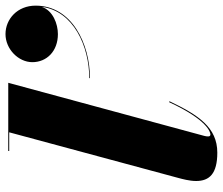

<svg xmlns="http://www.w3.org/2000/svg" viewBox="-76 -724 810 698"><g transform="rotate(-90 329.0 -375.0)"><path d="M452 -662.5C452 -610 492 -569.5 554 -569.5C591 -569.5 639.5 -587.5 653 -628C638 -513 510 -455.5 394 -455.5V-453C518 -453 657.5 -518.5 657.5 -650.5C657.5 -716.5 609 -760 554 -760C499.5 -760 452 -713 452 -662.5ZM310 -164 306.5 -165C242 -25.5 197 -15 189 -15C184.5 -15 182 -18 182 -23C182 -27.5 182.5 -32 184 -37.5L377 -750H129V-746.5H197L30.5 -129.5C27.5 -118 20 -91.5 20 -67C20 -19 46 10 123 10C214.5 10 259.5 -58 310 -164Z"/></g></svg>

Font: Bodoni* 48pt Fatface
Style: Italic
Weight: 900
Italic angle: -13°
Version: Version 2.3